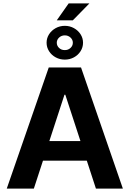

<svg xmlns="http://www.w3.org/2000/svg" viewBox="-20 -1101 758 1121"><path d="M19.5 0 264.6 -707H453.1L697.3 0H540L486.8 -163.1H231L177.7 0ZM449.7 -277.3 361.3 -547.9H356.4L268.1 -277.3ZM380.9 -1081.1H502L405.3 -982.4H311.5ZM252 -851.6Q252 -878.4 266.4 -900.9Q280.8 -923.3 305.2 -936.8Q329.6 -950.2 358.4 -950.2Q387.2 -950.2 411.6 -936.8Q436 -923.3 450.4 -900.9Q464.8 -878.4 464.8 -851.6Q464.8 -824.7 450.4 -802Q436 -779.3 411.6 -766.1Q387.2 -752.9 358.4 -752.9Q329.6 -752.9 305.2 -766.1Q280.8 -779.3 266.4 -802Q252 -824.7 252 -851.6ZM405.3 -851.6Q405.3 -869.1 391.6 -881.8Q377.9 -894.5 358.4 -894.5Q338.9 -894.5 325.2 -881.8Q311.5 -869.1 311.5 -851.6Q311.5 -833.5 325.2 -820.8Q338.9 -808.1 358.4 -808.6Q377.4 -808.1 391.4 -820.8Q405.3 -833.5 405.3 -851.6Z"/></svg>

Font: WEMIX Pretendard
Style: Bold
Weight: 700
Designer: Base glyphs from Inter by Rasmus Andersson; Hangeul glyphs from Noto Sans CJK(Source Han Sans) by Jang Soo-young and Kan
Foundry: Kil Hyung-jin
Version: Version 1.000